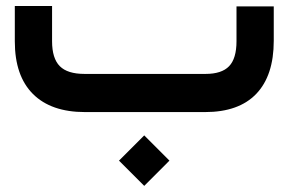

<svg xmlns="http://www.w3.org/2000/svg" viewBox="-20 -373 960 639"><path d="M261.2 -127H664.1Q717.8 -127 742.4 -152.6Q767.1 -178.2 767.1 -235.8V-332V-351.6H786.6H871.6H891.1V-332V-237.3Q891.1 -121.6 833 -60.8Q774.9 0 662.6 0H262.7Q149.9 0 89.6 -60.3Q29.3 -120.6 29.3 -235.4V-333.5V-353H48.8H133.8H153.3V-333.5V-235.8Q153.3 -178.7 179 -152.8Q204.6 -127 261.2 -127ZM376 161.6 460 77.6 543.9 161.6 460 245.6Z"/></svg>

Font: Shabnam FD
Style: Bold-FD
Weight: 700
Foundry: DejaVu fonts team - Redesigned by Saber Rastikerdar - Based on Vazir font
Version: Version 5.0.1